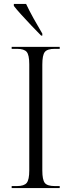

<svg xmlns="http://www.w3.org/2000/svg" viewBox="-20 -951 362 971"><path d="M39 0V-10H66Q102 -10 115 -26Q128 -42 128 -89V-626Q128 -673 115 -688.5Q102 -704 66 -704H39V-714H282V-704H257Q219 -704 206.5 -688Q194 -672 194 -624V-89Q194 -42 206.5 -26Q219 -10 257 -10H282V0ZM188 -771Q166 -793 139 -821.5Q112 -850 87.5 -877Q63 -904 50 -921V-931H112Q128 -897 150.5 -856.5Q173 -816 194 -781V-771Z"/></svg>

Font: Noto Serif Display SemiCondensed Light
Style: Regular
Weight: 300
Width: 4
Designer: Monotype Design Team
Foundry: Monotype Imaging Inc.
Version: Version 2.009